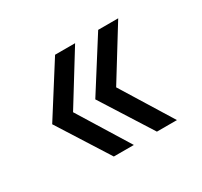

<svg xmlns="http://www.w3.org/2000/svg" viewBox="-89 -550 629 598"><g transform="rotate(-30 226.0 -251.0)"><path d="M166 -68 50 -251 166 -434H238L125 -251L238 -68ZM321 -68 205 -251 321 -434H393L280 -251L393 -68Z"/></g></svg>

Font: Instrument Sans SemiCondensed
Style: Regular
Weight: 400
Width: 4
Designer: Rodrigo Fuenzalida
Foundry: fragTYPE
Version: Version 1.000;gftools[0.9.28]